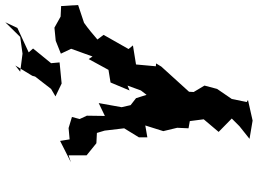

<svg xmlns="http://www.w3.org/2000/svg" viewBox="-148 -832 1001 746"><g transform="rotate(-90 353.0 -459.5)"><path d="M357 -391 344 -432 317 -453 309 -488 325 -577 275 -553 276 -623 263 -651 271 -681 228 -694 184 -690 178 -727 95 -685 122 -694V-624L169 -586L209 -584L218 -554L227 -478L192 -421V-388L238 -396L216 -326L229 -272L227 -228L255 -223L262 -169L213 -111L265 -60L235 -30L186 9L257 21L337 3L329 -2L341 -60L380 -117L393 -166L368 -208L369 -226L467 -334L479 -354L468 -355L475 -432L549 -444L535 -461L590 -558L572 -582C593 -600 614 -618 637 -634L706 -657L702 -723L661 -725L618 -749L567 -744L517 -724L536 -684L506 -601L496 -616L454 -539L405 -531L374 -457L393 -465L374 -413ZM471 -901 431 -835 428 -824 380 -762 351 -745 401 -721 483 -729 480 -762 537 -832 522 -849 617 -893 639 -940 582 -882 517 -873 447 -882Z"/></g></svg>

Font: Asimov Aggro
Style: CondIt
Weight: 500
Designer: Google
Version: Version 2.000980; 2014